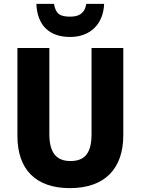

<svg xmlns="http://www.w3.org/2000/svg" viewBox="-20 -962 726 992"><path d="M518 -942H426C417 -890 385 -876 342 -876C291 -876 268 -889 259 -942H168C172 -833 233 -771 342 -771C447 -771 514 -838 518 -942ZM617 -263V-714H453V-270C453 -173 420 -130 344 -130C272 -130 235 -172 235 -269V-714H70V-260C70 -86 165 10 341 10C524 10 617 -93 617 -263Z"/></svg>

Font: Noto Sans Lao SemiCondensed ExtraBold
Style: Regular
Weight: 800
Width: 4
Designer: Monotype Design Team
Foundry: Monotype Imaging Inc.
Version: Version 2.003